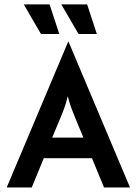

<svg xmlns="http://www.w3.org/2000/svg" viewBox="-20 -832 606 852"><path d="M9.7 0 282.6 -647.2H284L556.9 0H441.7L388.2 -129.9H174.3L120.8 0ZM211.8 -221.5H350L317.4 -300Q306.9 -325 297.9 -349Q288.9 -372.9 280.6 -404.9Q272.9 -372.9 264.2 -349.3Q255.6 -325.7 244.4 -300ZM328.5 -681.2 252.1 -812.5H366.7L409.7 -681.2ZM161.8 -681.2 85.4 -812.5H200L243.1 -681.2Z"/></svg>

Font: Afacad SemiBold
Style: Regular
Weight: 600
Designer: Kristian Moeller
Foundry: Dicotype
Version: Version 1.000